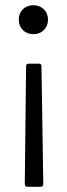

<svg xmlns="http://www.w3.org/2000/svg" viewBox="-20 -516 257 736"><path d="M108 -496C75 -496 52 -473 52 -441C52 -408 75 -385 108 -385C140 -385 164 -408 164 -441C164 -473 140 -496 108 -496ZM80 -262 75 190C75 196 79 200 85 200H136C142 200 146 196 146 190L139 -262C139 -269 135 -272 129 -272H90C84 -272 80 -269 80 -262Z"/></svg>

Font: Barlow Semi Condensed
Style: Regular
Weight: 400
Width: 4
Designer: Jeremy Tribby
Foundry: Tribby Type
Version: Version 1.422;hotconv 1.0.109;makeotfexe 2.5.65596